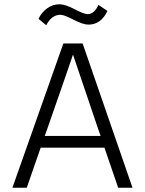

<svg xmlns="http://www.w3.org/2000/svg" viewBox="-20 -877 677 897"><path d="M204 -284 189 -242H450L435 -285L321 -622Q308 -582 204 -284ZM105 0H38L276 -674H366L599 0H532L468 -187H170ZM263 -808Q221 -808 196 -759L160 -789Q173 -818 199.5 -837.5Q226 -857 257 -857Q285 -857 328.5 -834Q372 -811 390 -811Q420 -811 440 -854L482 -826Q452 -762 393 -762Q368 -762 323.5 -785Q279 -808 263 -808Z"/></svg>

Font: Hind Vadodara Light
Style: Regular
Weight: 300
Designer: Hitesh Malaviya
Foundry: Indian Type Foundry
Version: Version 1.000;PS 1.0;hotconv 1.0.86;makeotf.lib2.5.63406; tt